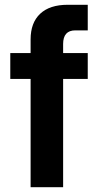

<svg xmlns="http://www.w3.org/2000/svg" viewBox="-20 -783 408 803"><path d="M108 0V-453H23V-561H108V-618Q108 -688 148 -725.5Q188 -763 263 -763H347V-656H295Q244 -656 244 -599V-561H347V-453H244V0Z"/></svg>

Font: Open Sauce One
Style: Bold
Weight: 700
Designer: Alfredo Marco Pradil
Foundry: Creative Sauce Fz LLC
Version: Version 1.477